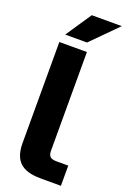

<svg xmlns="http://www.w3.org/2000/svg" viewBox="-172 -971 686 1027"><g transform="rotate(20 171.5 -457.0)"><path d="M48 -720V-144C48 -21 123 0 209 0H319V-115H252C215 -115 205 -129 205 -160V-720ZM64 -768H188L333 -914H162Z"/></g></svg>

Font: Aspekta 750
Style: Regular
Weight: 750
Designer: Ivo Dolenc
Version: Version 2.000